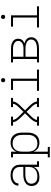

<svg xmlns="http://www.w3.org/2000/svg" viewBox="1318 -2077 964 3640"><g transform="rotate(-90 1800.0 -257.0)"><path d="M263 8Q242 8 220.5 5.5Q199 3 179.5 -5.5Q160 -14 143 -27.5Q126 -41 115 -59Q104 -77 99 -98Q94 -119 94 -141Q94 -166 102 -191.5Q110 -217 128 -235.5Q146 -254 169 -266.5Q192 -279 217 -286Q242 -293 268 -295Q294 -297 320 -297H455V-358Q455 -378 451 -398Q447 -418 436.5 -435Q426 -452 410.5 -465Q395 -478 376.5 -486Q358 -494 338 -497Q318 -500 298 -500Q281 -500 263 -498Q245 -496 228 -490.5Q211 -485 195.5 -476Q180 -467 168 -454Q156 -441 149.5 -424Q143 -407 143 -389H100Q100 -412 108 -434.5Q116 -457 130.5 -475Q145 -493 165 -505.5Q185 -518 207 -525.5Q229 -533 252 -535.5Q275 -538 298 -538Q324 -538 349 -534.5Q374 -531 397.5 -521Q421 -511 441 -494.5Q461 -478 474 -456Q487 -434 492.5 -409Q498 -384 498 -358V-38H563V0H455V-100Q444 -73 423.5 -51.5Q403 -30 376.5 -16.5Q350 -3 321 2.5Q292 8 263 8ZM276 -30Q298 -30 320.5 -33.5Q343 -37 364 -46Q385 -55 403 -69Q421 -83 433 -102.5Q445 -122 450 -144Q455 -166 455 -189V-259H320Q300 -259 279.5 -257.5Q259 -256 239.5 -251.5Q220 -247 201 -238.5Q182 -230 167 -217Q152 -204 144.5 -184.5Q137 -165 137 -145Q137 -119 147.5 -95Q158 -71 178.5 -56Q199 -41 224.5 -35.5Q250 -30 276 -30Z M637 205V167H702V-492H637V-530H745V-424Q754 -450 770.5 -472.5Q787 -495 809.5 -510Q832 -525 859.5 -531.5Q887 -538 914 -538Q942 -538 969 -532Q996 -526 1019.5 -511.5Q1043 -497 1060 -475Q1077 -453 1087.5 -427.5Q1098 -402 1102 -374.5Q1106 -347 1106 -320V-210Q1106 -183 1102 -155.5Q1098 -128 1087.5 -102.5Q1077 -77 1060 -55Q1043 -33 1019.5 -18.5Q996 -4 969 2Q942 8 914 8Q887 8 859.5 1.5Q832 -5 809.5 -20Q787 -35 770.5 -57.5Q754 -80 745 -106V167H835V205ZM901 -30Q924 -30 946.5 -35Q969 -40 989 -52Q1009 -64 1023.5 -81.5Q1038 -99 1047 -120Q1056 -141 1059.5 -164Q1063 -187 1063 -210V-320Q1063 -343 1059.5 -366Q1056 -389 1047 -410Q1038 -431 1023.5 -448.5Q1009 -466 989 -478Q969 -490 946.5 -495Q924 -500 901 -500Q878 -500 856 -495Q834 -490 815 -477.5Q796 -465 782 -447Q768 -429 759.5 -408Q751 -387 748 -365Q745 -343 745 -320V-210Q745 -187 748 -165Q751 -143 759.5 -122Q768 -101 782 -83Q796 -65 815 -52.5Q834 -40 856 -35Q878 -30 901 -30Z M1237 0V-38H1303Q1305 -56 1312 -73Q1319 -90 1328 -105.5Q1337 -121 1348.5 -135Q1360 -149 1372 -162L1373 -163Q1374 -165 1375.5 -166.5Q1377 -168 1379 -170L1472 -265L1379 -360Q1377 -362 1375.5 -363.5Q1374 -365 1373 -367L1372 -368Q1360 -381 1348.5 -395Q1337 -409 1328 -424.5Q1319 -440 1312 -457Q1305 -474 1303 -492H1237V-530H1410V-492H1346Q1348 -476 1354.5 -462Q1361 -448 1369.5 -435Q1378 -422 1388 -410Q1398 -398 1409 -387L1500 -294L1591 -387Q1591 -387 1591 -387Q1591 -387 1591 -387V-388Q1602 -399 1612 -410.5Q1622 -422 1630.5 -435Q1639 -448 1645.5 -462Q1652 -476 1654 -492H1590V-530H1763V-492H1697Q1695 -474 1688 -457Q1681 -440 1672 -424.5Q1663 -409 1651.5 -395Q1640 -381 1628 -368L1627 -367Q1626 -365 1624.5 -363.5Q1623 -362 1621 -360L1528 -265L1621 -170Q1623 -168 1624.5 -166.5Q1626 -165 1627 -163L1628 -162Q1640 -149 1651.5 -135Q1663 -121 1672 -105.5Q1681 -90 1688 -73Q1695 -56 1697 -38H1763V0H1590V-38H1654Q1652 -54 1645.5 -68Q1639 -82 1630.5 -95Q1622 -108 1612 -120Q1602 -132 1591 -143L1500 -236L1409 -143Q1398 -132 1388 -120Q1378 -108 1369.5 -95Q1361 -82 1354.5 -68Q1348 -54 1346 -38H1410V0Z M1899 0V-38H2087V-492H1915V-530H2129V-38H2301V0ZM2100 -641Q2092 -641 2084.5 -643Q2077 -645 2071 -651Q2065 -657 2063 -664.5Q2061 -672 2061 -680Q2061 -688 2063 -695.5Q2065 -703 2071 -709Q2077 -715 2084.5 -717Q2092 -719 2100 -719Q2108 -719 2115.5 -717Q2123 -715 2129 -709Q2135 -703 2137 -695.5Q2139 -688 2139 -680Q2139 -672 2137 -664.5Q2135 -657 2129 -651Q2123 -645 2115.5 -643Q2108 -641 2100 -641Z M2437 0V-38H2502V-492H2437V-530H2698Q2720 -530 2742 -528Q2764 -526 2785 -519.5Q2806 -513 2825 -502Q2844 -491 2858.5 -474.5Q2873 -458 2879.5 -436.5Q2886 -415 2886 -394Q2886 -374 2880.5 -354.5Q2875 -335 2862.5 -320Q2850 -305 2833.5 -294Q2817 -283 2798 -277Q2821 -270 2842.5 -259.5Q2864 -249 2880.5 -232Q2897 -215 2905.5 -192.5Q2914 -170 2914 -146Q2914 -122 2905.5 -98.5Q2897 -75 2880 -57.5Q2863 -40 2841 -28.5Q2819 -17 2795.5 -11Q2772 -5 2747.5 -2.5Q2723 0 2698 0ZM2545 -294H2698Q2715 -294 2731.5 -295.5Q2748 -297 2764 -301.5Q2780 -306 2794.5 -313.5Q2809 -321 2820.5 -333Q2832 -345 2838 -360.5Q2844 -376 2844 -393Q2844 -409 2838 -425Q2832 -441 2820.5 -453Q2809 -465 2794.5 -472.5Q2780 -480 2764 -484.5Q2748 -489 2731.5 -490.5Q2715 -492 2698 -492H2545ZM2698 -38Q2717 -38 2736.5 -40Q2756 -42 2774.5 -46.5Q2793 -51 2810.5 -58.5Q2828 -66 2842 -79Q2856 -92 2863.5 -110Q2871 -128 2871 -147Q2871 -166 2863.5 -184Q2856 -202 2842 -215Q2828 -228 2810.5 -235.5Q2793 -243 2774.5 -248Q2756 -253 2736.5 -254.5Q2717 -256 2698 -256H2545V-38Z M3099 0V-38H3287V-492H3115V-530H3329V-38H3501V0ZM3300 -641Q3292 -641 3284.5 -643Q3277 -645 3271 -651Q3265 -657 3263 -664.5Q3261 -672 3261 -680Q3261 -688 3263 -695.5Q3265 -703 3271 -709Q3277 -715 3284.5 -717Q3292 -719 3300 -719Q3308 -719 3315.5 -717Q3323 -715 3329 -709Q3335 -703 3337 -695.5Q3339 -688 3339 -680Q3339 -672 3337 -664.5Q3335 -657 3329 -651Q3323 -645 3315.5 -643Q3308 -641 3300 -641Z"/></g></svg>

Font: Iosevka Curly Slab XLtEx
Style: Regular
Weight: 200
Width: 7
Monospace: yes
Designer: Belleve Invis
Foundry: Belleve Invis
Version: Version 11.1.0; ttfautohint (v1.8.3)